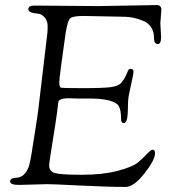

<svg xmlns="http://www.w3.org/2000/svg" viewBox="-20 -730 671 758"><path d="M167 -3 55 0Q20 0 20 -13.5Q20 -27 42.5 -28Q65 -29 77.5 -44Q90 -59 95 -77Q100 -95 105 -126Q110 -157 110.5 -161.5Q111 -166 119 -215Q127 -264 131 -296L167 -599Q168 -608 168 -628Q168 -648 156 -661.5Q144 -675 130 -676Q92 -679 92 -693.5Q92 -708 115 -708L368 -706L599 -710Q617 -710 617 -691L613 -638L616 -584Q616 -556 603 -556Q588 -556 588 -580Q588 -623 555 -643Q545 -649 520 -656.5Q495 -664 464 -664L310 -667Q266 -667 256.5 -657Q247 -647 239 -599Q214 -424 214 -405Q214 -386 220.5 -384Q227 -382 307 -382Q387 -382 417.5 -386Q448 -390 459.5 -404Q471 -418 477 -432Q483 -446 486 -452Q489 -458 495 -458Q507 -458 507 -448Q507 -438 498.5 -400.5Q490 -363 487.5 -347.5Q485 -332 485 -304Q485 -244 469 -244Q458 -244 458 -260Q458 -308 441 -320Q412 -341 334 -341H286L255 -342Q252 -342 249 -342Q211 -342 210 -325Q207 -295 198 -236Q174 -88 174 -77Q174 -53 198 -46.5Q222 -40 303.5 -40Q385 -40 444.5 -55.5Q504 -71 525.5 -89.5Q547 -108 561.5 -123.5Q576 -139 582 -139Q592 -139 592 -125Q592 -98 550 -45Q508 8 476 8Q404 8 296.5 2.5Q189 -3 167 -3Z"/></svg>

Font: Sorts Mill Goudy
Style: Italic
Weight: 400
Italic angle: -7.40001°
Version: Version 003.101